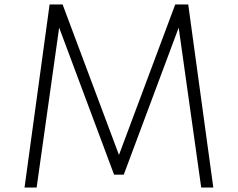

<svg xmlns="http://www.w3.org/2000/svg" viewBox="-20 -845 1072 865"><path d="M90.5 0H145L246.5 -720.5L494 -58H537.5L785 -720.5L886.5 0H941L828 -825H769.5L516 -147L262 -825H203.5Z"/></svg>

Font: Spartan Light
Style: Regular
Weight: 300
Designer: Matt Bailey, Mirko Velimirovic
Foundry: Matt Bailey
Version: Version 1.003; ttfautohint (v1.8.3)